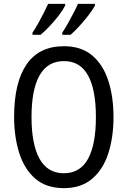

<svg xmlns="http://www.w3.org/2000/svg" viewBox="-20 -963 659 993"><path d="M567 -358Q567 -253 540 -169.5Q513 -86 456 -38Q399 10 311 10Q219 10 162.5 -39Q106 -88 79.5 -171.5Q53 -255 53 -359Q53 -536 117.5 -630Q182 -724 311 -724Q400 -724 456.5 -676.5Q513 -629 540 -546Q567 -463 567 -358ZM143 -358Q143 -217 184.5 -142Q226 -67 310 -67Q394 -67 435 -141Q476 -215 476 -358Q476 -500 435 -573.5Q394 -647 311 -647Q226 -647 184.5 -573Q143 -499 143 -358ZM471 -934Q460 -913 438 -884.5Q416 -856 390.5 -828Q365 -800 345 -783H302V-794Q316 -815 332 -843.5Q348 -872 362 -899Q376 -926 383 -943H471ZM317 -934Q306 -912 285 -884.5Q264 -857 239 -830Q214 -803 190 -783H148V-794Q163 -816 178.5 -844Q194 -872 207.5 -898.5Q221 -925 229 -943H317Z"/></svg>

Font: Noto Sans Bengali UI Condensed
Style: Regular
Weight: 400
Width: 3
Designer: Jelle Bosma - Monotype Design Team
Foundry: Monotype Imaging Inc.
Version: Version 2.003; ttfautohint (v1.8.4.7-5d5b)